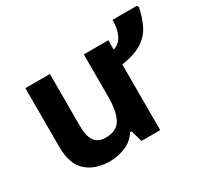

<svg xmlns="http://www.w3.org/2000/svg" viewBox="-133 -814 1072 1010"><g transform="rotate(-30 403.0 -309.0)"><path d="M799 -628 806 -617Q795 -563 773.5 -517.5Q752 -472 706.5 -441.5Q661 -411 579 -399V0H465L445 -70H436Q410 -28 364.5 -9Q319 10 269 10Q181 10 128 -37.5Q75 -85 75 -190V-546H224V-227Q224 -169 245 -139Q266 -109 312 -109Q380 -109 405 -155.5Q430 -202 430 -289V-546H579V-489Q617 -501 634.5 -538.5Q652 -576 652 -628Z"/></g></svg>

Font: Noto Sans IKEA
Style: Bold
Weight: 600
Designer: Monotype Design Team
Foundry: Monotype Imaging Inc.
Version: Version 2.001